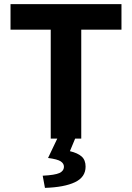

<svg xmlns="http://www.w3.org/2000/svg" viewBox="-20 -672 640 931"><path d="M226 0V-528H31V-652H569V-528H374V0ZM198 239 187 180Q246 177 268 167Q290 157 290 136Q290 121 274.5 110.5Q259 100 213 94L263 -11H349L319 61Q357 70 376 87Q395 104 395 136Q395 187 343.5 211.5Q292 236 198 239Z"/></svg>

Font: Source Code Pro
Style: Bold
Weight: 700
Monospace: yes
Designer: Paul D. Hunt, Teo Tuominen
Foundry: Adobe Systems Incorporated
Version: Version 2.030;PS 1.000;hotconv 16.6.51;makeotf.lib2.5.65220